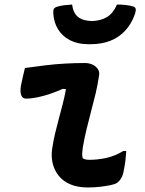

<svg xmlns="http://www.w3.org/2000/svg" viewBox="-20 -821 640 847"><path d="M90 -521Q133 -527 177.5 -532.5Q222 -538 266.5 -540.5Q311 -543 354 -543Q373 -543 388 -536Q403 -529 411.5 -516.5Q420 -504 417 -488Q411 -446 401.5 -407Q392 -368 381.5 -328.5Q371 -289 361.5 -249.5Q352 -210 345 -169Q343 -155 342.5 -143.5Q342 -132 345 -123Q351 -119 358 -117.5Q365 -116 375 -116Q412 -116 450 -124.5Q488 -133 524 -155H537Q536 -136 533.5 -114.5Q531 -93 526 -69Q523 -49 515 -35.5Q507 -22 496 -14Q486 -8 466.5 -4Q447 0 421 3Q395 6 367 6Q323 6 291 -7.5Q259 -21 239.5 -45Q220 -69 212.5 -100Q205 -131 210 -164Q215 -199 223 -232Q231 -265 239.5 -297Q248 -329 256.5 -361.5Q265 -394 271 -428L257 -429Q228 -416 199.5 -406.5Q171 -397 144.5 -391.5Q118 -386 94 -386Q80 -386 74 -400Q68 -414 72 -441Q76 -461 80.5 -481Q85 -501 90 -521ZM387 -728Q426 -730 452.5 -746Q479 -762 496 -801Q516 -801 534.5 -799Q553 -797 569 -792Q577 -789 578.5 -782Q580 -775 576 -761Q561 -717 533 -686.5Q505 -656 466.5 -641Q428 -626 380 -626H369Q323 -626 289 -643.5Q255 -661 236 -692Q217 -723 215 -763Q214 -775 217.5 -781.5Q221 -788 231 -791Q247 -796 263.5 -798Q280 -800 298 -801Q303 -763 324.5 -746Q346 -729 387 -728Z"/></svg>

Font: Rec Mono Semicasual
Style: Bold Italic
Weight: 700
Italic angle: -10°
Version: Version 1.085; ttfautohint (v1.8.4.7-5d5b)